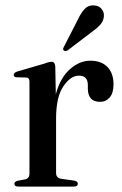

<svg xmlns="http://www.w3.org/2000/svg" viewBox="-20 -687 450 707"><path d="M183.5 -443 185.5 -340Q202 -401 237.5 -432.2Q273 -463.5 312.5 -463.5Q353.5 -463.5 375.8 -440.2Q398 -417 398 -376.5Q398 -344.5 384 -328.2Q370 -312 348.5 -312Q304.5 -312 303.5 -359V-374.5Q303 -408.5 270.5 -408.5Q240 -408.5 213.2 -369Q186.5 -329.5 186.5 -250.5V-50Q186.5 -31.5 206 -28.5L253 -22Q266.5 -19.5 266.5 -10.5Q266.5 0 252 0H47Q33 0 33 -10.5Q33 -18 45 -21.5L72.5 -26.5Q88.5 -30 88.5 -48V-386.5Q88.5 -400.5 77.5 -401.5L40.5 -402.5Q30.5 -403.5 30.5 -411.5Q30.5 -419 43 -423.5L142.5 -452.5Q154.5 -457 160.5 -458.2Q166.5 -459.5 170.5 -459.5Q182 -459.5 183.5 -443ZM266.5 -614.5Q278.5 -640.5 292.5 -654.8Q306.5 -669 326.5 -667Q345 -666 354.5 -653.5Q364 -641 362.5 -627.5Q361.5 -610 349.5 -596.5Q337.5 -583 319 -570L229 -501.5Q220 -496.5 214.5 -501.5Q210 -505.5 215.5 -515Z"/></svg>

Font: Fraunces 72pt
Style: Regular
Weight: 400
Version: Version 1.000;[0bf87f6ff]